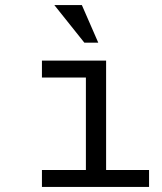

<svg xmlns="http://www.w3.org/2000/svg" viewBox="-20 -740 640 760"><path d="M146 0V-67H320V-433H146V-500H400V-67H570V0ZM369 -571H314L195 -720H304Z"/></svg>

Font: PT Mono
Style: Regular
Weight: 400
Monospace: yes
Designer: A.Korolkova, I.Chaeva
Foundry: ParaType Ltd
Version: Version 1.001W OFL